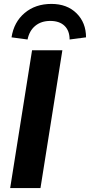

<svg xmlns="http://www.w3.org/2000/svg" viewBox="-20 -962 460 982"><path d="M32 0 144 -705H299L187 0ZM121 -760 39 -771Q51 -849 106 -895.5Q161 -942 243 -942Q323 -942 371.5 -894Q420 -846 420 -771L336 -760Q336 -805 310 -830Q284 -855 237 -855Q191 -855 160.5 -830Q130 -805 121 -760Z"/></svg>

Font: Nunito Sans ExtraBold
Style: Italic
Weight: 800
Italic angle: -9°
Designer: Vernon Adams
Foundry: Vernon Adams
Version: Version 3.006; ttfautohint (v1.8.3)